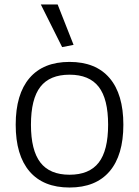

<svg xmlns="http://www.w3.org/2000/svg" viewBox="-20 -826 620 856"><path d="M290 10Q173 10 111.5 -62Q50 -134 50 -270Q50 -406 111.5 -478Q173 -550 290 -550Q407 -550 468.5 -478Q530 -406 530 -270Q530 -134 468.5 -62Q407 10 290 10ZM290 -47Q378 -47 420 -101Q462 -155 462 -270Q462 -385 420 -439Q378 -493 290 -493Q202 -493 160 -439Q118 -385 118 -270Q118 -156 160 -101.5Q202 -47 290 -47ZM257 -616 162 -806H237L308 -626Z"/></svg>

Font: Plata Sans Light
Style: Regular
Weight: 300
Designer: Pablo Impallari, Andres Torresi, & Cristiano Sobral
Foundry: Pablo Impallari, Andres Torresi, & Cristiano Sobral
Version: Version 1.00;December 28, 2019;FontCreator 12.0.0.2547 64-bi